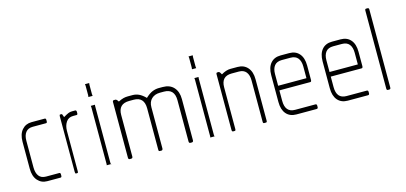

<svg xmlns="http://www.w3.org/2000/svg" viewBox="-45 -664 1955 924"><g transform="rotate(-15 932.0 -202.0)"><path d="M168 0H102Q73 0 54.5 -21Q36 -42 36 -80V-214Q36 -252 54.5 -273Q73 -294 102 -294H168Q174 -294 174 -286V-279Q174 -271 168 -271H102Q79 -271 67 -256Q55 -241 55 -214V-81Q55 -54 66.5 -38.5Q78 -23 102 -23H168Q174 -23 174 -15V-8Q174 0 168 0Z M321 -271H303Q280 -271 268 -253Q256 -235 256 -209V-9Q256 -2 254.5 -1Q253 0 251 0H245Q241 0 241 -9V-286Q241 -294 245 -294H251Q254 -294 255 -291Q256 -288 260 -277Q277 -287 285.5 -290.5Q294 -294 304 -294H321Q322 -294 324 -292Q326 -290 326 -286V-279Q326 -271 321 -271Z M419 -404Q418 -401 418 -396V-349Q418 -347 418.5 -344.5Q419 -342 419 -340H398Q398 -342 398.5 -344.5Q399 -347 399 -349V-396Q399 -398 398.5 -400Q398 -402 398 -404ZM419 -296Q418 -294 418 -288V-8Q418 -6 418.5 -4Q419 -2 419 0Q420 0 421 1Q422 2 422 0H398L399 -4V-8V-288Q399 -290 398.5 -292Q398 -294 398 -296Z M822 0H815Q808 0 808 -9V-214Q808 -271 756 -271H736Q710 -271 694 -256Q678 -241 678 -214V-9Q678 -5 676 -2.5Q674 0 672 0H664Q660 0 658.5 -1.5Q657 -3 657 -9V-214Q657 -271 605 -271H583Q528 -271 528 -216V-9Q528 0 520 0H513Q506 0 506 -9V-286Q506 -294 513 -294H520Q522 -294 525 -292Q528 -290 534 -281Q550 -289 560.5 -291.5Q571 -294 582 -294H605Q622 -294 637 -287Q652 -280 669 -263Q688 -281 704 -287.5Q720 -294 736 -294H756Q791 -294 810.5 -272.5Q830 -251 830 -214V-9Q830 0 822 0Z M935 -404Q934 -401 934 -396V-349Q934 -347 934.5 -344.5Q935 -342 935 -340H914Q914 -342 914.5 -344.5Q915 -347 915 -349V-396Q915 -398 914.5 -400Q914 -402 914 -404ZM935 -296Q934 -294 934 -288V-8Q934 -6 934.5 -4Q935 -2 935 0Q936 0 937 1Q938 2 938 0H914L915 -4V-8V-288Q915 -290 914.5 -292Q914 -294 914 -296Z M1190 0H1183Q1180 0 1178.5 -1.5Q1177 -3 1177 -9V-214Q1177 -241 1165 -256Q1153 -271 1129 -271H1093Q1041 -271 1041 -216V-9Q1041 -3 1039.5 -1.5Q1038 0 1035 0H1028Q1022 0 1022 -9V-286Q1022 -294 1028 -294H1035Q1036 -294 1038.5 -292Q1041 -290 1047 -279Q1072 -294 1093 -294H1129Q1160 -294 1178.5 -273Q1197 -252 1197 -214V-9Q1197 -3 1195.5 -1.5Q1194 0 1190 0Z M1448 -133H1294V-81Q1294 -23 1343 -23H1444Q1451 -23 1451 -15V-8Q1451 0 1444 0H1343Q1311 0 1293 -21Q1275 -42 1275 -80V-214Q1275 -252 1293 -273Q1311 -294 1343 -294H1386Q1418 -294 1436 -273Q1454 -252 1454 -214V-143Q1454 -133 1448 -133ZM1435 -214Q1435 -241 1423 -256Q1411 -271 1386 -271H1343Q1318 -271 1306 -256Q1294 -241 1294 -214V-156H1435Z M1704 -133H1550V-81Q1550 -23 1599 -23H1700Q1707 -23 1707 -15V-8Q1707 0 1700 0H1599Q1567 0 1549 -21Q1531 -42 1531 -80V-214Q1531 -252 1549 -273Q1567 -294 1599 -294H1642Q1674 -294 1692 -273Q1710 -252 1710 -214V-143Q1710 -133 1704 -133ZM1691 -214Q1691 -241 1679 -256Q1667 -271 1642 -271H1599Q1574 -271 1562 -256Q1550 -241 1550 -214V-156H1691Z M1806 0H1799Q1793 0 1793 -8V-397Q1793 -405 1799 -405H1806Q1813 -405 1813 -397V-8Q1813 0 1806 0Z"/></g></svg>

Font: Chathura Light
Style: Regular
Weight: 300
Designer: Appaji Ambarisha Darbha
Foundry: Aditya Fonts
Version: Version 1.001 2016